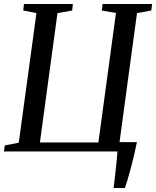

<svg xmlns="http://www.w3.org/2000/svg" viewBox="-20 -763 786 967"><path d="M552 184Q554.5 165.5 557.2 142Q560 118.5 562.8 93.5Q565.5 68.5 567.8 44.2Q570 20 571.5 0H0L4 -30.5L74.5 -44.5L163.5 -697L97 -710L100.5 -743H347L343.5 -710L269.5 -697L181 -45.5H475.5L564 -697.5L493 -710L496.5 -743H746L742 -710L670 -697L582 -47H669.5Q663 -13.5 654.8 20.8Q646.5 55 638 86.8Q629.5 118.5 622 143.8Q614.5 169 609 184Z"/></svg>

Font: Merriweather 72pt
Style: Italic
Weight: 400
Italic angle: -7.8°
Version: Version 2.101